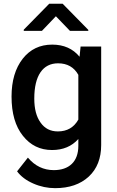

<svg xmlns="http://www.w3.org/2000/svg" viewBox="-20 -770 607 998"><path d="M305.7 -750.5H235.8L103.5 -615.7V-609.4H197.8L270.5 -685.5L343.8 -609.4H439V-614.7ZM40 -268.1C40 -181.2 59.6 -113.3 99.1 -64C138.2 -14.6 188.5 9.8 250.5 9.8C307.6 9.8 353 -9.3 387.2 -47.4V-11.7C387.2 70.8 338.4 114.3 259.8 114.3C206.5 114.3 161.6 92.8 125 49.3L68.8 120.6C87.9 146.5 116.2 168 153.3 184.1C189.9 200.2 228 208 266.6 208C339.8 208 397.9 188 441.4 147.9C484.4 107.9 505.9 53.2 505.9 -16.1V-528.3H398.9L393.6 -475.1C358.9 -517.1 311.5 -538.1 251.5 -538.1C187.5 -538.1 136.7 -513.7 98.1 -464.8C59.6 -415.5 40 -350.1 40 -268.1ZM158.2 -257.8C158.2 -378.4 203.6 -440.9 281.7 -440.9C329.6 -440.9 364.7 -420.9 387.2 -380.9V-148.4C364.3 -107.4 328.6 -86.9 280.8 -86.9C242.2 -86.9 212.4 -102.1 190.9 -132.8C168.9 -163.1 158.2 -204.6 158.2 -257.8Z"/></svg>

Font: Roboto Medium
Style: Regular
Weight: 500
Designer: Google
Version: Version 2.137; 2017